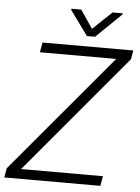

<svg xmlns="http://www.w3.org/2000/svg" viewBox="-69 -944 725 991"><g transform="rotate(5 294.0 -449.0)"><path d="M0 0ZM73.7 -50.8H498L488.8 0H-8.8L-0.5 -48.3L513.2 -659.7H117.7L127 -710.9H597.2L589.4 -665ZM375 -803.7 473.6 -897 525.9 -897.5 525.4 -891.1 394.5 -764.2H352.5L259.8 -891.6L260.3 -897.9L311.5 -897.5Z"/></g></svg>

Font: Roboto Light
Style: Italic
Weight: 300
Italic angle: -12°
Designer: Google
Version: Version 2.134; 2016; ttfautohint (v1.6)